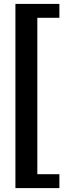

<svg xmlns="http://www.w3.org/2000/svg" viewBox="-20 -791 349 986"><path d="M59.2 175V-771H285V-699.6H171.7V103.6H285V175Z"/></svg>

Font: Sutasoma
Style: Regular
Weight: 400
Designer: Izhar Fathurrohim, Akbar Rohmanto, Arusyal Khofiqoini
Foundry: Kiwari Kolektiv
Version: Version 1.102